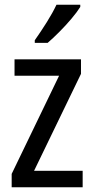

<svg xmlns="http://www.w3.org/2000/svg" viewBox="-20 -786 393 806"><path d="M327 0H29V-56L228 -468H41V-537H320V-476L123 -69H327ZM317 -757Q304 -736 280 -707.5Q256 -679 228.5 -651.5Q201 -624 180 -606H126V-617Q152 -654 176.5 -693Q201 -732 217 -766H317Z"/></svg>

Font: Noto Sans Bengali UI Condensed
Style: Regular
Weight: 400
Width: 3
Designer: Jelle Bosma - Monotype Design Team
Foundry: Monotype Imaging Inc.
Version: Version 2.003; ttfautohint (v1.8.4.7-5d5b)